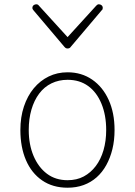

<svg xmlns="http://www.w3.org/2000/svg" viewBox="-20 -856 629 895"><path d="M295 19Q226 19 176.5 -15Q127 -49 101 -109.5Q75 -170 75 -250Q75 -310 91.5 -359.5Q108 -409 137.5 -444.5Q167 -480 207 -499.5Q247 -519 295 -519Q360 -519 409.5 -485Q459 -451 486.5 -390.5Q514 -330 514 -250Q514 -202 504 -161Q494 -120 475.5 -86.5Q457 -53 430.5 -29.5Q404 -6 370 6.5Q336 19 295 19ZM295 -16Q338 -16 370.5 -33.5Q403 -51 426.5 -82Q450 -113 462.5 -156Q475 -199 475 -250Q475 -319 453 -372.5Q431 -426 391 -455Q351 -484 295 -484Q254 -484 220 -467.5Q186 -451 162.5 -419.5Q139 -388 126.5 -345Q114 -302 114 -250Q114 -182 136.5 -129Q159 -76 199 -46Q239 -16 295 -16ZM441 -836Q448 -836 453.5 -831.5Q459 -827 459 -819Q459 -816 458 -813Q457 -810 454 -808L311 -639Q307 -633 303 -631.5Q299 -630 295 -630Q291 -630 287.5 -631.5Q284 -633 279 -639L136 -808Q134 -810 132.5 -813Q131 -816 131 -819Q131 -827 136.5 -831.5Q142 -836 149 -836Q153 -836 156 -834.5Q159 -833 161 -830L295 -683L429 -830Q432 -833 434.5 -834.5Q437 -836 441 -836Z"/></svg>

Font: Playwrite HR Lijeva Thin
Style: Regular
Weight: 250
Designer: Veronika Burian, José Scaglione
Foundry: TypeTogether
Version: Version 1.002